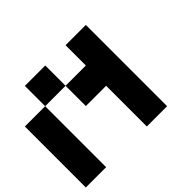

<svg xmlns="http://www.w3.org/2000/svg" viewBox="-151 -961 1202 1202"><g transform="rotate(-45 450.0 -360.0)"><path d="M540 -540Q540 -599.6 540 -719.7Q599.6 -719.7 719.7 -719.7Q719.7 -480.5 719.7 0Q660.2 0 540 0Q540 -120.1 540 -360.4Q480.5 -360.4 360.4 -360.4Q360.4 -419.9 360.4 -540Q419.9 -540 540 -540ZM0 -540Q59.6 -540 179.7 -540Q179.7 -360.4 179.7 0Q120.1 0 0 0Q0 -179.7 0 -540ZM179.7 -719.7Q240.2 -719.7 360.4 -719.7Q360.4 -660.2 360.4 -540Q299.8 -540 179.7 -540Q179.7 -599.6 179.7 -719.7Z"/></g></svg>

Font: Pixelfont
Style: 5 px
Weight: 400
Designer: Eugene Lysy
Version: Version 1.0.2 (beta)